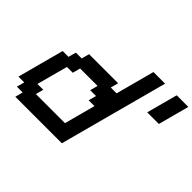

<svg xmlns="http://www.w3.org/2000/svg" viewBox="-175 -1167 1459 1459"><g transform="rotate(45 554.5 -437.5)"><path d="M125 0H625Q664.1 -146 742.2 -437.5Q820.3 -729 859.4 -875H734.4L650.9 -562.5H588.4L605 -625H292.5L275.9 -562.5H213.4L196.3 -500H133.8Q117.2 -437.5 83.7 -312.5Q50.3 -187.5 33.7 -125H96.2L79.1 -62.5H141.6ZM533.7 -125H221.2L237.8 -187.5H175.3Q186.5 -229 208.7 -312.3Q231 -395.5 242.2 -437.5H304.7L321.3 -500H508.8L492.2 -437.5H554.7L538.1 -375H600.6Q589.4 -333 567.1 -249.8Q544.9 -166.5 533.7 -125ZM917.5 -625H1042.5Q1053.7 -667 1075.9 -750.2Q1098.1 -833.5 1109.4 -875H984.4Q973.1 -833.5 950.9 -750.2Q928.7 -667 917.5 -625Z"/></g></svg>

Font: Faithful 32x
Style: Oblique
Weight: 400
Foundry: Faithful Resource Pack
Version: Version 1.0; January 27, 2023